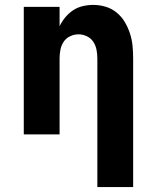

<svg xmlns="http://www.w3.org/2000/svg" viewBox="-20 -548 640 783"><path d="M377 215V-310Q377 -328 373.5 -345.5Q370 -363 360.5 -377.5Q351 -392 334.5 -400Q318 -408 300 -408Q282 -408 265.5 -400Q249 -392 239.5 -377.5Q230 -363 226.5 -345.5Q223 -328 223 -310V0H77V-520H223V-441Q232 -460 246 -477Q260 -494 278 -506Q296 -518 317.5 -523Q339 -528 360 -528Q386 -528 411 -520.5Q436 -513 456 -496.5Q476 -480 489 -458Q502 -436 510 -411.5Q518 -387 520.5 -361.5Q523 -336 523 -310V215Z"/></svg>

Font: Iosevka Custom Heavy Extended
Style: Regular
Weight: 900
Width: 7
Monospace: yes
Designer: Belleve Invis
Foundry: Belleve Invis
Version: Version 11.2.4; ttfautohint (v1.8.4)